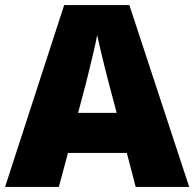

<svg xmlns="http://www.w3.org/2000/svg" viewBox="-20 -737 766 757"><path d="M515 0 480 -134H248L212 0H0L233 -717H490L726 0ZM409 -409Q404 -428 395 -463.5Q386 -499 377 -537Q368 -575 363 -599Q359 -575 350.5 -539Q342 -503 333.5 -468Q325 -433 319 -409L288 -292H440Z"/></svg>

Font: Noto Sans Armenian Black
Style: Regular
Weight: 900
Version: Version 2.007